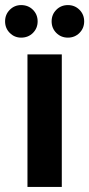

<svg xmlns="http://www.w3.org/2000/svg" viewBox="-39 -735 351 755"><path d="M69 0V-521H204V0ZM44 -587Q18 -587 -0.5 -605.5Q-19 -624 -19 -651Q-19 -678 -0.5 -696.5Q18 -715 44 -715Q72 -715 90.5 -696.5Q109 -678 109 -651Q109 -624 90.5 -605.5Q72 -587 44 -587ZM228 -587Q201 -587 182.5 -605.5Q164 -624 164 -651Q164 -678 182.5 -696.5Q201 -715 228 -715Q255 -715 273.5 -696.5Q292 -678 292 -651Q292 -624 273.5 -605.5Q255 -587 228 -587Z"/></svg>

Font: DM Sans 10pt
Style: Bold
Weight: 700
Version: Version 4.004;gftools[0.9.30]